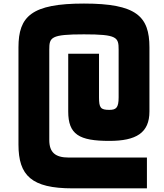

<svg xmlns="http://www.w3.org/2000/svg" viewBox="-20 -1032 901 1052"><path d="M377.5 0H785V-168.8H356.2C282.5 -168.8 250 -197.5 250 -265V-760C250 -827.5 257.5 -843.8 440 -843.8C622.5 -843.8 630 -827.5 630 -760V-498.8C630 -441.2 616.2 -430 578.8 -430C531.2 -430 522.5 -441.2 522.5 -498.8V-737.5H353.8V-421.2C353.8 -295 413.8 -260 578.8 -260C726.2 -260 798.8 -303.8 798.8 -421.2V-772.5C798.8 -942.5 727.5 -1012.5 440 -1012.5C152.5 -1012.5 81.2 -942.5 81.2 -772.5V-240C81.2 -70 152.5 0 377.5 0Z"/></svg>

Font: Basalte Marquee
Style: Regular
Weight: 400
Designer: Ange Degheest & Benjamin Gomez & Eugénie Bidaut
Foundry: Velvetyne Type Foundry
Version: Version 1.000;FEAKit 1.0